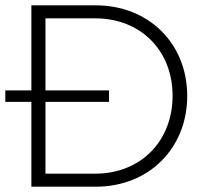

<svg xmlns="http://www.w3.org/2000/svg" viewBox="-20 -702 783 722"><path d="M98 0H341C540 0 684 -145 684 -341C684 -539 539 -682 339 -682H98V-362H0V-319H98ZM151 -49V-319H390V-362H151V-633H338C509 -633 629 -512 629 -342C629 -171 509 -49 338 -49Z"/></svg>

Font: MV Cash ExtraLight
Style: Regular
Weight: 200
Designer: Rodrigo Fuenzalida
Foundry: fragTYPE
Version: Version 1.100;Glyphs 3.1.2 (3151)